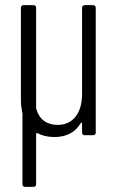

<svg xmlns="http://www.w3.org/2000/svg" viewBox="-20 -524 464 744"><path d="M298 -494V-160C298 -85 262 -40 204 -40C162 -40 133 -60 121 -101C120 -102 120 -104 120 -105V-494C120 -500 116 -504 110 -504H71C65 -504 61 -500 61 -494V-139C61 -120 63 -104 66 -88C67 -87 67 -85 67 -84V190C67 196 71 200 77 200H110C116 200 120 196 120 190V-5C120 -8 122 -9 125 -8C144 2 166 7 191 7C236 7 271 -10 293 -47C295 -50 298 -50 298 -46V-10C298 -4 302 0 308 0H341C347 0 351 -4 351 -10V-494C351 -500 347 -504 341 -504H308C302 -504 298 -500 298 -494Z"/></svg>

Font: Barlow Condensed Light
Style: Regular
Weight: 300
Width: 3
Designer: Jeremy Tribby
Foundry: Tribby Type
Version: Version 1.422;hotconv 1.0.109;makeotfexe 2.5.65596